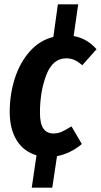

<svg xmlns="http://www.w3.org/2000/svg" viewBox="-20 -710 467 889"><path d="M165 -189Q165 -137 181 -114.5Q197 -92 227 -92Q248 -92 266 -100Q284 -108 311 -125L359 -43Q306 1 244 13L222 159H127L149 9Q90 -8 57.5 -60Q25 -112 25 -192Q25 -273 48.5 -346.5Q72 -420 117.5 -471.5Q163 -523 227 -539L248 -690H342L321 -543Q382 -533 427 -482L361 -408Q341 -425 324 -432.5Q307 -440 287 -440Q224 -440 194.5 -363Q165 -286 165 -189Z"/></svg>

Font: Fira Sans Compressed SemiBold
Style: Italic
Weight: 600
Width: 1
Italic angle: -8°
Designer: bBox Type GmbH & Carrois Corporate GbR & Edenspiekermann AG
Foundry: bBox Type GmbH & Carrois Corporate GbR & Edenspiekermann AG
Version: Version 4.301